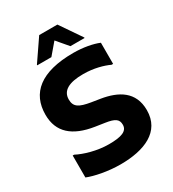

<svg xmlns="http://www.w3.org/2000/svg" viewBox="-221 -1054 1072 1188"><g transform="rotate(-30 314.5 -460.5)"><path d="M145 -777H246L314 -857L382 -777H483V-781L379 -933H249L145 -781ZM56 -184V-27C105 -7 196 12 286 12C456 12 594 -44 594 -198C594 -331 498 -383 381 -402L318 -412C241 -425 208 -442 208 -496C208 -559 262 -588 363 -588C440 -588 504 -569 545 -550H556V-701C514 -719 446 -732 376 -732C142 -732 36 -640 36 -486C36 -361 116 -292 265 -269L331 -259C398 -249 420 -233 420 -194C420 -148 374 -132 286 -132C201 -132 116 -158 66 -184Z"/></g></svg>

Font: Kufam Arabic Latin Roman Bold
Style: Regular
Weight: 700
Designer: Wael Morcos & Artur Schmal
Version: Version 1.200;PS 001.200;hotconv 1.0.88;makeotf.lib2.5.64775